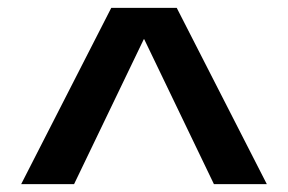

<svg xmlns="http://www.w3.org/2000/svg" viewBox="-20 -750 735 490"><path d="M348 -650H347L169 -280H34L264 -730H431L661 -280H526Z"/></svg>

Font: M PLUS 1p
Style: Bold
Weight: 700
Version: Version 1.062